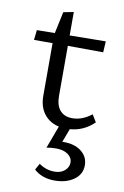

<svg xmlns="http://www.w3.org/2000/svg" viewBox="-86 -561 551 855"><g transform="rotate(10 190.0 -134.0)"><path d="M177 -358V-131Q177 -89 196.5 -66.5Q216 -44 252 -44Q297 -44 339 -77L359 -44Q313 1 250 6L227 67H235Q284 67 314 91Q344 115 344 153Q344 194 309.5 218.5Q275 243 222 243Q166 243 129 210L145 181Q177 204 215 204Q244 204 261.5 188.5Q279 173 279 152Q279 130 259 115.5Q239 101 205 101Q182 101 162 105L200 3Q158 -6 133 -38Q108 -70 108 -120V-358H24L29 -403L110 -404L131 -502L177 -511V-405L340 -407L337 -357Z"/></g></svg>

Font: QiushuiShotai Bright
Style: Regular
Weight: 400
Designer: Christian Thalmann (Catharsis Fonts)
Version: Version 1.250;